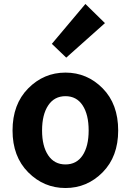

<svg xmlns="http://www.w3.org/2000/svg" viewBox="-20 -944 666 978"><path d="M43.9 -279.3Q43.9 -413.1 123.5 -493.7Q203.1 -574.2 313.5 -574.2Q423.8 -574.2 502.9 -494.1Q582 -414.1 582 -279.3Q582 -146.5 502.9 -66.4Q423.8 13.7 313.5 13.7Q203.1 13.7 123.5 -66.4Q43.9 -146.5 43.9 -279.3ZM431.6 -279.3Q431.6 -360.4 400.9 -407.2Q370.1 -454.1 313.5 -454.1Q256.8 -454.1 225.6 -407.2Q194.3 -360.4 194.3 -279.3Q194.3 -199.2 225.6 -152.8Q256.8 -106.4 313.5 -106.4Q370.1 -106.4 400.9 -152.8Q431.6 -199.2 431.6 -279.3ZM317.4 -650.4 244.1 -720.7 415 -923.8 514.6 -826.2Z"/></svg>

Font: Gen Shin Gothic Bold
Style: Bold
Weight: 700
Designer: [Source Han Sans]
Ryoko NISHIZUKA  (kana & ideographs); Paul D. Hunt (Latin, Greek & Cyrillic); Wenlong ZHANG  (bopomofo
Version: Version 1.002.20150607